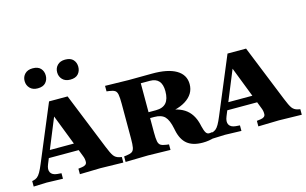

<svg xmlns="http://www.w3.org/2000/svg" viewBox="-91 -903 1819 1140"><g transform="rotate(-15 818.0 -333.0)"><path d="M-6 3V-31L0 -32Q15 -35 25.5 -43Q36 -51 46 -68.5Q56 -86 68 -115L213 -462H327L467 -115Q484 -72 496 -55.5Q508 -39 530 -34L545 -31V3L405 0L278 3V-31L301 -34Q330 -38 331 -57.5Q332 -77 324 -96L212 -385H226L111 -104Q98 -73 108 -54.5Q118 -36 148 -33L174 -31V3L74 0ZM117 -137 138 -182H311L330 -137ZM168.9 -554Q138.4 -554 121.2 -571.9Q104 -589.9 104 -616Q104 -642 121.2 -659.5Q138.4 -677 168.9 -677Q202 -677 218 -659.5Q234 -642 234 -616Q234 -589.9 218 -571.9Q202 -554 168.9 -554ZM368.9 -554Q338.4 -554 321.2 -571.9Q304 -589.9 304 -616Q304 -642 321.2 -659.5Q338.4 -677 368.9 -677Q402 -677 418 -659.5Q434 -642 434 -616Q434 -589.9 418 -571.9Q402 -554 368.9 -554Z M1032 11Q971 11 937 -16.5Q903 -44 891 -103L889 -113Q878 -168 857 -189.5Q836 -211 792 -211H719V-247H812Q855 -247 875.5 -270.5Q896 -294 896 -342Q896 -425 823 -425H767V-122Q767 -86 770.5 -68Q774 -50 785 -43Q796 -36 819 -33L835 -31V3L697 0L559 3V-31L575 -33Q598 -36 608.5 -43Q619 -50 622.5 -68Q626 -86 626 -122V-338Q626 -375 622.5 -393.5Q619 -412 608 -419Q597 -426 574 -429L558 -431V-465L702 -462L844 -463Q942 -464 994 -433.5Q1046 -403 1046 -345Q1046 -284 988 -247.5Q930 -211 832 -211V-232Q930 -231 980 -198.5Q1030 -166 1046 -95L1048 -86Q1055 -57 1062.5 -45Q1070 -33 1082 -33Q1086 -33 1091 -33.5Q1096 -34 1100 -35L1107 -1Q1071 11 1032 11Z M1091 3V-31L1097 -32Q1112 -35 1122.5 -43Q1133 -51 1143 -68.5Q1153 -86 1165 -115L1310 -462H1424L1564 -115Q1581 -72 1593 -55.5Q1605 -39 1627 -34L1642 -31V3L1502 0L1375 3V-31L1398 -34Q1427 -38 1428 -57.5Q1429 -77 1421 -96L1309 -385H1323L1208 -104Q1195 -73 1205 -54.5Q1215 -36 1245 -33L1271 -31V3L1171 0ZM1214 -137 1235 -182H1408L1427 -137Z"/></g></svg>

Font: Baskervville SC
Style: Regular
Weight: 400
Designer: Alexis Faudot, Rémi Forte, Morgane Pierson, Rafael Ribas, Tanguy Vanlaeys, Rosalie Wagner, Thomas Huot-Marchand
Foundry: ANRT
Version: Version 1.100